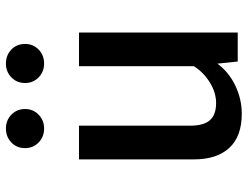

<svg xmlns="http://www.w3.org/2000/svg" viewBox="-115 -716 845 655"><g transform="rotate(-90 307.5 -388.5)"><path d="M206.2 -163.1Q206.2 -115.9 224.9 -94.9Q243.6 -73.8 283.6 -73.8Q319.5 -73.8 354.1 -95.4Q388.7 -116.9 409.2 -149.7V-541.5H524.1V0H425.1L417.9 -69.2Q388.2 -29.7 342.3 -7.9Q296.4 13.8 247.2 13.8Q169.7 13.8 130.5 -28.7Q91.3 -71.3 91.3 -148.7V-541.5H206.2ZM129.7 -725.6Q129.7 -753.8 149 -772.3Q168.2 -790.8 196.9 -790.8Q224.6 -790.8 243.8 -772.1Q263.1 -753.3 263.1 -725.6Q263.1 -697.9 243.8 -679.2Q224.6 -660.5 196.9 -660.5Q168.2 -660.5 149 -679.2Q129.7 -697.9 129.7 -725.6ZM351.8 -725.6Q351.8 -753.3 371 -772.1Q390.3 -790.8 417.9 -790.8Q446.7 -790.8 465.9 -772.3Q485.1 -753.8 485.1 -725.6Q485.1 -697.9 465.9 -679.2Q446.7 -660.5 417.9 -660.5Q390.3 -660.5 371 -679.2Q351.8 -697.9 351.8 -725.6Z"/></g></svg>

Font: Fira Code Fixed Medium
Style: Regular
Weight: 500
Monospace: yes
Designer: Carrois Corporate, Edenspiekermann AG, Nikita Prokopov
Foundry: Carrois Corporate, Edenspiekermann AG, Nikita Prokopov
Version: Version 5.002